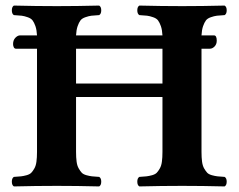

<svg xmlns="http://www.w3.org/2000/svg" viewBox="-20 -667 857 689"><path d="M563 -492.2H252.9V-367.2H563ZM732.9 -492.2H703.1V-122.1Q703.1 -101.6 705.1 -86.9Q707 -72.3 712.6 -62.5Q718.3 -52.7 723.6 -47.1Q729 -41.5 740.2 -38.3Q751.5 -35.2 760.5 -34.2Q769.5 -33.2 786.1 -32.2Q793.5 -27.8 793.5 -15.1Q793.5 -2.4 786.1 2Q706.1 0 633.8 0Q560.1 0 480 2Q472.7 -2.4 472.7 -15.1Q472.7 -27.8 480 -32.2Q496.6 -33.2 505.6 -34.2Q514.6 -35.2 525.9 -38.3Q537.1 -41.5 542.5 -47.1Q547.9 -52.7 553.5 -62.5Q559.1 -72.3 561 -86.9Q563 -101.6 563 -122.1V-318.8H252.9V-122.1Q252.9 -101.6 254.9 -86.9Q256.8 -72.3 262.5 -62.5Q268.1 -52.7 273.4 -47.1Q278.8 -41.5 290 -38.3Q301.3 -35.2 310.3 -34.2Q319.3 -33.2 335.9 -32.2Q343.3 -27.8 343.3 -15.1Q343.3 -2.4 335.9 2Q255.9 0 184.1 0Q109.9 0 29.8 2Q22.5 -2.4 22.5 -15.1Q22.5 -27.8 29.8 -32.2Q46.4 -33.2 55.4 -34.2Q64.5 -35.2 75.7 -38.3Q86.9 -41.5 92.3 -47.1Q97.7 -52.7 103.3 -62.5Q108.9 -72.3 110.8 -86.9Q112.8 -101.6 112.8 -122.1V-492.2H37.1Q32.2 -492.2 29.5 -497.3Q26.9 -502.4 26.9 -508.8Q26.9 -522.9 35.2 -531.5Q43.5 -540 51.8 -540H112.8Q111.8 -559.6 107.2 -573Q102.5 -586.4 96.9 -593.8Q91.3 -601.1 79.3 -605.2Q67.4 -609.4 57.9 -610.6Q48.3 -611.8 29.8 -612.8Q22.5 -617.2 22.5 -629.9Q22.5 -642.6 29.8 -647Q109.9 -645 184.1 -645Q255.9 -645 335.9 -647Q343.3 -642.6 343.3 -629.9Q343.3 -617.2 335.9 -612.8Q317.4 -611.8 307.9 -610.6Q298.3 -609.4 286.4 -605.2Q274.4 -601.1 268.8 -593.8Q263.2 -586.4 258.5 -573Q253.9 -559.6 252.9 -540H563Q562 -559.6 557.4 -573Q552.7 -586.4 547.1 -593.8Q541.5 -601.1 529.5 -605.2Q517.6 -609.4 508.1 -610.6Q498.5 -611.8 480 -612.8Q472.7 -617.2 472.7 -629.9Q472.7 -642.6 480 -647Q560.1 -645 633.8 -645Q706.1 -645 786.1 -647Q793.5 -642.6 793.5 -629.9Q793.5 -617.2 786.1 -612.8Q767.6 -611.8 758.1 -610.6Q748.5 -609.4 736.6 -605.2Q724.6 -601.1 719 -593.8Q713.4 -586.4 708.7 -573Q704.1 -559.6 703.1 -540H748Q757.8 -540 757.8 -521Q757.8 -508.3 750 -500.2Q742.2 -492.2 732.9 -492.2Z"/></svg>

Font: Common Serif
Style: Bold
Weight: 700
Designer: Philipp H. Poll, Khaled Hosny
Foundry: Stefan Peev, Context Ltd.
Version: Version 1.026